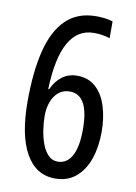

<svg xmlns="http://www.w3.org/2000/svg" viewBox="-84 -779 596 844"><g transform="rotate(10 214.5 -357.0)"><path d="M44 -303Q44 -436 67.5 -530Q91 -624 142.5 -674Q194 -724 277 -724Q298 -724 316.5 -721.5Q335 -719 351 -714V-639Q318 -650 280 -650Q133 -650 124 -372H128Q145 -410 173.5 -431Q202 -452 240 -452Q290 -452 323 -422Q356 -392 372 -340.5Q388 -289 388 -226Q388 -160 369.5 -106.5Q351 -53 314 -21.5Q277 10 221 10Q136 10 90 -71Q44 -152 44 -303ZM220 -65Q260 -65 282.5 -104.5Q305 -144 305 -224Q305 -378 220 -378Q190 -378 169.5 -360.5Q149 -343 139 -315Q129 -287 129 -255Q129 -224 134 -191Q139 -158 149.5 -129.5Q160 -101 177.5 -83Q195 -65 220 -65Z"/></g></svg>

Font: Noto Sans Lao UI ExtCond
Style: Regular
Weight: 400
Width: 2
Designer: Monotype Design Team
Foundry: Monotype Imaging Inc.
Version: Version 2.000; ttfautohint (v1.8.4.7-5d5b)